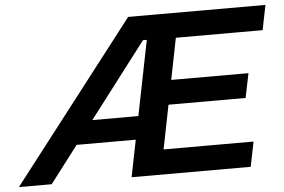

<svg xmlns="http://www.w3.org/2000/svg" viewBox="-98 -770 1244 840"><g transform="rotate(-5 524.0 -350.0)"><path d="M-48 0 493 -700H630L611 -593H498L590 -647L96 0ZM180 -162 204 -264H543L524 -162ZM447 0 587 -700H1096L1074 -591H693L597 -109H992L970 0ZM624 -302 647 -409H996L974 -302Z"/></g></svg>

Font: MOST Montserrat SemiBold
Style: Italic
Weight: 600
Italic angle: -11.3°
Designer: Julieta Ulanovsky
Foundry: Julieta Ulanovsky
Version: Version 8.000;March 11, 2024;FontCreator 15.0.0.2926 64-bit